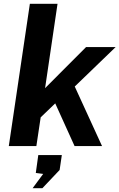

<svg xmlns="http://www.w3.org/2000/svg" viewBox="-20 -763 624 1003"><path d="M26 0 136 -743H280.5L215.5 -302.5L429.5 -517H584L370.5 -311L513 0H369.5L268.5 -223L192.5 -150L170 0ZM150.5 220 205.5 145.5 167 140.5 180 47H303L291.5 125L201.5 220Z"/></svg>

Font: Public Sans Thin
Style: Bold Italic
Weight: 700
Italic angle: -8°
Version: Version 2.001